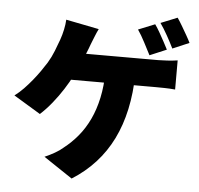

<svg xmlns="http://www.w3.org/2000/svg" viewBox="-61 -930 1123 1083"><g transform="rotate(5 500.0 -389.0)"><path d="M778 -819Q791 -801 805.5 -775.5Q820 -750 833.5 -725Q847 -700 856 -682L761 -642Q745 -673 724.5 -712.5Q704 -752 684 -781ZM901 -867Q914 -848 929 -822.5Q944 -797 958 -772.5Q972 -748 980 -731L886 -691Q871 -722 849 -761.5Q827 -801 807 -829ZM463 -764Q453 -744 443 -718.5Q433 -693 426 -676Q417 -650 403 -616.5Q389 -583 374.5 -550.5Q360 -518 347 -493Q327 -454 299.5 -411Q272 -368 240 -328.5Q208 -289 174 -258L22 -350Q49 -370 73 -395Q97 -420 119 -447Q141 -474 159.5 -500.5Q178 -527 193 -551Q213 -584 227.5 -621Q242 -658 252 -686Q262 -714 268.5 -745Q275 -776 276 -801ZM287 -619Q308 -619 344 -619Q380 -619 424.5 -619Q469 -619 517.5 -619Q566 -619 613 -619Q660 -619 701 -619Q742 -619 771 -619Q800 -619 812 -619Q832 -619 864 -621Q896 -623 922 -627V-462Q891 -465 860 -465.5Q829 -466 812 -466Q798 -466 760.5 -466Q723 -466 671.5 -466Q620 -466 562 -466Q504 -466 448.5 -466Q393 -466 347.5 -466Q302 -466 276 -466ZM691 -530Q689 -422 669 -329.5Q649 -237 611 -160Q573 -83 516 -20.5Q459 42 384 89L221 -20Q251 -33 278 -48.5Q305 -64 323 -80Q368 -115 404 -158.5Q440 -202 466 -257Q492 -312 506.5 -379.5Q521 -447 522 -530Z"/></g></svg>

Font: Noto Sans SC Thin Black
Style: Regular
Weight: 900
Version: Version 2.004-H2;hotconv 1.0.118;makeotfexe 2.5.65603